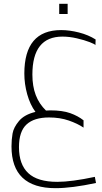

<svg xmlns="http://www.w3.org/2000/svg" viewBox="-20 -666 531 1002"><path d="M40 0ZM481 289Q354 316 270 316Q40 316 40 98Q40 63 45.5 31Q51 -1 79 -34.5Q107 -68 165 -82Q137 -120 122 -174Q107 -228 107 -282Q107 -509 299 -509Q343 -509 392 -496.5Q441 -484 479 -460L478 -430Q477 -435 448.5 -446Q420 -457 381 -466Q342 -475 306 -475Q149 -475 149 -277Q149 -216 166.5 -170Q184 -124 220 -89Q227 -90 242 -90Q306 -90 346.5 -75.5Q387 -61 416 -38V0Q385 -21 339 -37Q293 -53 236 -53Q158 -53 118.5 -16.5Q79 20 79 102Q79 192 127.5 237.5Q176 283 279 283Q353 283 475 257ZM289 -646H333V-593H289Z"/></svg>

Font: Cairo ExtraLight
Style: Regular
Weight: 250
Designer: Mohamed Gaber, the designers of Titillium
Foundry: Kief Type Foundry
Version: Version 2.009; ttfautohint (v1.5.33-1714) -l 8 -r 50 -G 200 